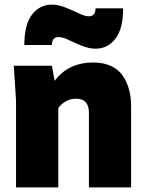

<svg xmlns="http://www.w3.org/2000/svg" viewBox="-20 -816 635 836"><path d="M550.8 0H367.2V-325.2Q367.2 -386.2 311 -386.2Q284.2 -386.2 263.9 -373.3Q243.7 -360.4 233.9 -345.2V0H49.8V-379.9L40 -529.8H206.1L217.8 -463.9Q277.8 -543.9 386.2 -543.9Q431.2 -543.9 464.4 -528.1Q497.6 -512.2 515.6 -484.6Q533.7 -457 542.2 -424.8Q550.8 -392.6 550.8 -355ZM396 -779.8H516.1Q516.1 -690.9 482.7 -647.5Q449.2 -604 396 -604Q368.2 -604 336.7 -616.7Q305.2 -629.4 278.6 -642.1Q252 -654.8 235.8 -654.8Q206.1 -654.8 206.1 -620.1H85.9Q85.9 -709 119.4 -752.4Q152.8 -795.9 206.1 -795.9Q233.9 -795.9 265.4 -783.2Q296.9 -770.5 323.5 -757.8Q350.1 -745.1 366.2 -745.1Q396 -745.1 396 -779.8Z"/></svg>

Font: Cooper Hewitt
Style: Heavy
Weight: 713
Designer: Village Type and Design LLC
Foundry: Cooper Hewitt Smithsonian Design Museum
Version: 1.000